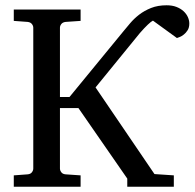

<svg xmlns="http://www.w3.org/2000/svg" viewBox="-20 -707 737 727"><path d="M696.8 -618.2Q696.8 -602.5 690.4 -592.5Q684.1 -582.5 676 -576.2Q668 -569.8 660.4 -566.9Q652.8 -564 649.9 -563L559.1 -628.9Q552.7 -626 539.8 -613.8Q526.9 -601.6 509.8 -582L341.8 -376L564.9 -47.9L638.2 -43V0H461.9V-30.8L276.9 -297.9H207V-68.8Q207 -61.5 212.2 -54.7Q217.3 -47.9 228 -46.9L285.2 -43V0H32.2V-43L85 -46.9Q95.7 -47.9 100.8 -54.7Q106 -61.5 106 -68.8V-602.1Q106 -609.4 100.8 -616Q95.7 -622.6 85 -624L32.2 -627.9V-670.9H285.2V-627.9L228 -624Q217.3 -622.6 212.2 -616Q207 -609.4 207 -602.1V-339.8H243.2L446.8 -587.9Q458 -601.6 472.7 -618.9Q487.3 -636.2 506.8 -651.4Q526.4 -666.5 552 -676.8Q577.6 -687 610.8 -687Q632.3 -687 648.4 -680.7Q664.6 -674.3 675.3 -664.3Q686 -654.3 691.4 -642.1Q696.8 -629.9 696.8 -618.2Z"/></svg>

Font: Charis SIL
Style: Regular
Weight: 400
Foundry: SIL International
Version: Version 4.112